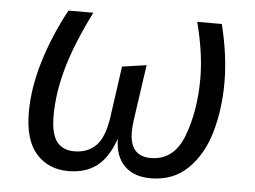

<svg xmlns="http://www.w3.org/2000/svg" viewBox="-44 -580 857 646"><g transform="rotate(5 385.0 -257.0)"><path d="M59 -174Q59 -256 86.5 -346.5Q114 -437 162 -526H246Q191 -416 167 -331Q143 -246 143 -169Q143 -109 163 -82.5Q183 -56 223 -56Q267 -56 295.5 -84Q324 -112 334 -183L358 -354L440 -366L413 -178Q410 -157 410 -138Q410 -56 481 -56Q559 -56 591.5 -141.5Q624 -227 624 -337Q624 -421 597 -526H680Q706 -422 706 -329Q706 -241 684 -163.5Q662 -86 612.5 -37Q563 12 486 12Q430 12 398 -19.5Q366 -51 365 -111Q343 -47 305 -17.5Q267 12 208 12Q141 12 100 -34Q59 -80 59 -174Z"/></g></svg>

Font: FiraGO Book
Style: Italic
Weight: 350
Italic angle: -8°
Designer: bBox Type GmbH
Foundry: bBox Type GmbH
Version: Version 1.001